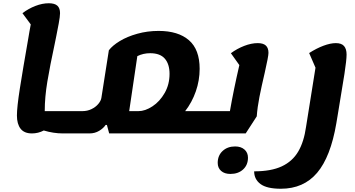

<svg xmlns="http://www.w3.org/2000/svg" viewBox="-20 -795 2179 1180"><path d="M425 -112 403 25H366Q309 25 249 7Q215 25 176 25Q129 25 106.5 -4Q84 -33 84 -85Q84 -136 102 -251Q120 -366 154 -560Q157 -580 161 -601.5Q165 -623 169 -645L118 -714Q155 -742 197.5 -758.5Q240 -775 280 -775Q316 -775 332.5 -760Q349 -745 349 -714Q349 -694 341 -651Q333 -608 326.5 -576Q320 -544 317 -529Q287 -390 271 -293.5Q255 -197 255 -114V-112Z M1266 -112 1244 25H651L637 -27H629Q616 -7 589.5 9Q563 25 530 25H403L424 -112H486Q517 -112 542.5 -124.5Q568 -137 584 -156Q600 -175 603 -193L649 -486Q671 -515 716 -542.5Q761 -570 823.5 -587.5Q886 -605 955 -605Q1075 -605 1141 -548Q1207 -491 1207 -372Q1207 -301 1183.5 -233.5Q1160 -166 1118 -112ZM1022 -341Q1022 -401 993 -434.5Q964 -468 903 -468Q860 -468 824 -450L774 -112H831Q872 -112 917 -141.5Q962 -171 992 -223.5Q1022 -276 1022 -341Z M1630 -470Q1630 -449 1607 -348Q1587 -263 1574.5 -199.5Q1562 -136 1558 -80L1490 25H1243L1264 -112H1393Q1415 -239 1451 -395L1399 -468Q1437 -496 1481 -513Q1525 -530 1564 -530Q1598 -530 1614 -515Q1630 -500 1630 -470ZM1318 206Q1318 161 1348 133Q1378 105 1425 105Q1461 105 1482.5 124Q1504 143 1504 174Q1504 219 1474 246.5Q1444 274 1396 274Q1360 274 1339 255.5Q1318 237 1318 206Z M2110 -460Q2110 -426 2097 -341.5Q2084 -257 2057 -97L2047 -37Q2012 169 1929 267Q1846 365 1706 365Q1620 365 1581 336Q1542 307 1542 258Q1646 258 1711.5 227.5Q1777 197 1812.5 137Q1848 77 1861 -16L1919 -379L1880 -469Q1925 -498 1968 -514Q2011 -530 2044 -530Q2079 -530 2094.5 -512Q2110 -494 2110 -460Z"/></svg>

Font: Lemonada SemiBold
Style: Regular
Weight: 600
Designer: Mohamed Gaber (Arabic) Eduardo Tunni (Latin)
Foundry: Kief Type Foundry
Version: Version 3.006